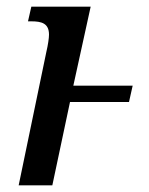

<svg xmlns="http://www.w3.org/2000/svg" viewBox="-20 -556 446 576"><path d="M119 -400 36 0H137L190 -250H367L378 -299H200L252 -536H74L64 -492H74C105 -492 127 -486 127 -452C127 -442 124 -421 119 -400Z"/></svg>

Font: Noto Serif Condensed Medium
Style: Italic
Weight: 500
Width: 3
Italic angle: -12°
Designer: Monotype Design Team
Foundry: Monotype Imaging Inc.
Version: Version 2.013